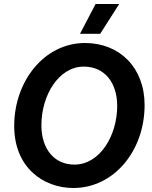

<svg xmlns="http://www.w3.org/2000/svg" viewBox="-20 -928 762 960"><path d="M347 12C548 12 703 -172 703 -403C703 -590 578 -713 405 -713C202 -713 51 -523 51 -298C51 -91 196 12 347 12ZM352 -105C252 -105 187 -182 187 -302C187 -452 274 -595 399 -595C503 -595 566 -515 566 -398C566 -251 480 -105 352 -105ZM576 -908H458L380 -759H481Z"/></svg>

Font: Fixel Text 20240404 SemiBold
Style: Italic
Weight: 600
Width: 4
Italic angle: -10°
Designer: AlfaBravo + MacPaw
Foundry: Kyrylo Tkachov, Marchela Mozhyna, Serhii Makarenko, Maria Weinstein, Zakhar Kryvoshyya
Version: Version 1.211;Glyphs 3.2 (3225)